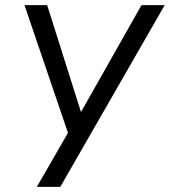

<svg xmlns="http://www.w3.org/2000/svg" viewBox="-20 -725 659 745"><path d="M123 0 255 -229 248 -197 75 -705H163L295 -288H293L529 -705H619L214 0Z"/></svg>

Font: Nunito Sans 7pt Condensed
Style: Italic
Weight: 400
Width: 3
Italic angle: -9°
Designer: Vernon Adams
Foundry: Vernon Adams
Version: Version 3.101;gftools[0.9.27]